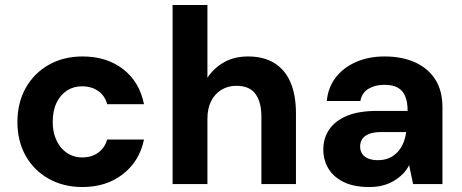

<svg xmlns="http://www.w3.org/2000/svg" viewBox="-20 -740 1858 772"><path d="M311 12Q235 12 175.5 -21.5Q116 -55 83 -114Q50 -173 50 -249Q50 -326 83 -385.5Q116 -445 175.5 -479Q235 -513 312 -513Q409 -513 475 -462Q541 -411 559 -321H411Q402 -355 375 -374Q348 -393 310 -393Q276 -393 249.5 -376Q223 -359 207.5 -327Q192 -295 192 -250Q192 -217 201 -191Q210 -165 226 -146Q242 -127 263.5 -117Q285 -107 310 -107Q336 -107 356 -115.5Q376 -124 390.5 -140.5Q405 -157 411 -179H559Q541 -92 474.5 -40Q408 12 311 12Z M674 0V-720H814V-427Q839 -466 880.5 -489.5Q922 -513 977 -513Q1040 -513 1083 -486.5Q1126 -460 1148 -409Q1170 -358 1170 -284V0H1031V-271Q1031 -330 1007 -362.5Q983 -395 930 -395Q897 -395 870.5 -379Q844 -363 829 -333.5Q814 -304 814 -262V0Z M1465 12Q1402 12 1361 -8.5Q1320 -29 1300 -63Q1280 -97 1280 -139Q1280 -184 1303.5 -219Q1327 -254 1374.5 -274Q1422 -294 1495 -294H1619Q1619 -329 1609.5 -352.5Q1600 -376 1579.5 -387.5Q1559 -399 1525 -399Q1488 -399 1461.5 -383Q1435 -367 1429 -334H1294Q1299 -388 1329.5 -428Q1360 -468 1411 -490.5Q1462 -513 1526 -513Q1597 -513 1649.5 -489Q1702 -465 1730.5 -420Q1759 -375 1759 -309V0H1641L1625 -76Q1615 -56 1599.5 -40.5Q1584 -25 1564 -13Q1544 -1 1519.5 5.5Q1495 12 1465 12ZM1499 -96Q1525 -96 1544.5 -104.5Q1564 -113 1578.5 -128.5Q1593 -144 1601.5 -164.5Q1610 -185 1613 -208V-209H1511Q1483 -209 1464 -201.5Q1445 -194 1436.5 -181Q1428 -168 1428 -151Q1428 -133 1437 -120.5Q1446 -108 1462 -102Q1478 -96 1499 -96Z"/></svg>

Font: DM Sans 18pt ExtraBold
Style: Regular
Weight: 800
Designer: Colophon Foundry, Jonny Pinhorn
Foundry: Colophon Foundry
Version: Version 4.004;gftools[0.9.30]